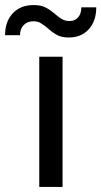

<svg xmlns="http://www.w3.org/2000/svg" viewBox="-69 -738 400 758"><path d="M86 -514H178V0H86ZM64 -718Q92 -718 110 -709Q128 -700 148 -683Q164 -669 176.5 -662Q189 -655 206 -655Q227 -655 239.5 -669.5Q252 -684 252 -709H311Q311 -655 281.5 -622.5Q252 -590 203 -590Q175 -590 157 -599.5Q139 -609 119 -627Q102 -641 90.5 -647.5Q79 -654 63 -654Q39 -654 24.5 -639Q10 -624 10 -599H-49Q-49 -653 -18.5 -685.5Q12 -718 64 -718Z"/></svg>

Font: Telex
Style: Regular
Weight: 400
Designer: Andres Torresi
Foundry: Andres Torresi
Version: Version 1.100